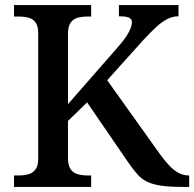

<svg xmlns="http://www.w3.org/2000/svg" viewBox="-20 -734 763 754"><path d="M35 0V-45H53Q74 -45 91 -49.5Q108 -54 119 -68Q130 -82 130 -109V-604Q130 -632 119.5 -646Q109 -660 92 -664.5Q75 -669 54 -669H35V-714H338V-669H322Q301 -669 284 -664Q267 -659 257 -644.5Q247 -630 247 -601V-325L442 -548Q464 -573 475.5 -590.5Q487 -608 492.5 -622Q498 -636 498 -646Q498 -660 486 -665Q474 -670 447 -670V-714H681V-670Q657 -670 635.5 -658.5Q614 -647 592 -626.5Q570 -606 544 -578L401 -419L610 -126Q630 -99 647.5 -81Q665 -63 683.5 -54Q702 -45 720 -45H723V0H698Q648 0 615 -4.5Q582 -9 559.5 -19.5Q537 -30 520 -49Q503 -68 483 -97L322 -332L247 -259V-113Q247 -85 257 -70Q267 -55 285 -50Q303 -45 323 -45H338V0Z"/></svg>

Font: Noto Serif Hebrew Medium
Style: Regular
Weight: 500
Version: Version 2.003